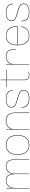

<svg xmlns="http://www.w3.org/2000/svg" viewBox="2054 -2820 770 4919"><g transform="rotate(-90 2439.5 -361.0)"><path d="M71.5 0H82.5V-462V-590H71.5ZM438.5 0H449.5V-362.5Q449.5 -474.5 409.2 -535.2Q369 -596 274 -596Q185.5 -596 130.8 -539Q76 -482 76 -375.5L82.5 -362Q82.5 -465.5 134.8 -525.2Q187 -585 274 -585Q361 -585 399.8 -527.5Q438.5 -470 438.5 -364ZM804.5 0H815.5V-362.5Q815.5 -474.5 775.2 -535.2Q735 -596 641 -596Q552 -596 497.2 -539Q442.5 -482 442.5 -375.5L449.5 -362Q449.5 -465.5 501.8 -525.2Q554 -585 640 -585Q727.5 -585 766 -527.5Q804.5 -470 804.5 -364Z M1185 4Q1292.5 4 1363.5 -65.2Q1434.5 -134.5 1434.5 -295.5Q1434.5 -457 1363.5 -526.5Q1292.5 -596 1185 -596Q1077 -596 1006 -526.5Q935 -457 935 -295.5Q935 -134.5 1006 -65.2Q1077 4 1185 4ZM1185 -7Q1084 -7 1015.2 -73.2Q946.5 -139.5 946.5 -295.5Q946.5 -452 1015.2 -518.5Q1084 -585 1185 -585Q1285.5 -585 1354.2 -518.5Q1423 -452 1423 -295.5Q1423 -139.5 1354.2 -73.2Q1285.5 -7 1185 -7Z M1576 0H1587V-435.5V-590H1576ZM2002.5 0H2013.5V-357.5Q2013.5 -477.5 1962.2 -537.5Q1911 -597.5 1807.5 -597.5Q1711 -597.5 1646.8 -543Q1582.5 -488.5 1582.5 -413.5L1587 -389Q1587 -474 1650.5 -530.2Q1714 -586.5 1807 -586.5Q1903 -586.5 1952.8 -530Q2002.5 -473.5 2002.5 -358.5Z M2371 4Q2484.5 4 2539.5 -35Q2594.5 -74 2594.5 -136Q2594.5 -219 2528.8 -249.5Q2463 -280 2371 -303.5Q2280.5 -326 2218.8 -355.2Q2157 -384.5 2157 -453.5Q2157 -512.5 2208.5 -548.5Q2260 -584.5 2363 -584.5Q2467 -584.5 2520.2 -541.8Q2573.5 -499 2579.5 -413.5H2591.5Q2585.5 -506.5 2529.5 -551Q2473.5 -595.5 2363 -595.5Q2255 -595.5 2200 -556.5Q2145 -517.5 2145 -453.5Q2145 -377.5 2207.2 -347.2Q2269.5 -317 2359.5 -293Q2452 -270.5 2517.2 -241Q2582.5 -211.5 2582.5 -136Q2582.5 -80.5 2531.2 -43.8Q2480 -7 2371 -7Q2269.5 -7 2213.2 -50Q2157 -93 2150.5 -192H2138.5Q2145 -85 2203.2 -40.5Q2261.5 4 2371 4Z M2972.5 5Q3017.5 5 3058.5 -6.5V-17.5Q3018.5 -6 2974.5 -6Q2918 -6 2887 -30.5Q2856 -55 2856 -125.5V-579H3117V-590H2856V-725.5H2845V-590H2670V-579H2845V-120Q2845 -46 2880.5 -20.5Q2916 5 2972.5 5Z M3632 -339H3643.5Q3643.5 -475 3599 -535.2Q3554.5 -595.5 3461 -595.5Q3360.5 -595.5 3305.2 -541.5Q3250 -487.5 3250 -411L3255.5 -396.5Q3255.5 -471 3309 -527.8Q3362.5 -584.5 3460.5 -584.5Q3546.5 -584.5 3589.2 -527.5Q3632 -470.5 3632 -339ZM3244.5 0H3255.5V-440.5V-590H3244.5Z M3983 4V-7Q3873.5 -7 3812 -82Q3750 -156.5 3750 -298.5Q3750 -449.5 3816 -517Q3881.5 -584.5 3984 -584.5Q4089.5 -584.5 4151.5 -518Q4212.5 -453 4214 -304H3745V-292.5H4225.5Q4225.5 -298 4225.5 -301.5Q4225.5 -457 4161 -526.5Q4096 -595.5 3984 -595.5Q3875.5 -595.5 3807.5 -525.5Q3738.5 -455 3738.5 -298.5Q3738.5 -151 3803.5 -73Q3868 4 3983 4ZM3983 -7V4Q4050.5 4 4105 -19Q4159.5 -42.5 4188 -92.5Q4215.5 -142 4222 -204H4210Q4204 -146.5 4177.5 -98Q4150 -50 4097.5 -28Q4045 -7 3983 -7Z M4584.5 4Q4698 4 4753 -35Q4808 -74 4808 -136Q4808 -219 4742.2 -249.5Q4676.5 -280 4584.5 -303.5Q4494 -326 4432.2 -355.2Q4370.5 -384.5 4370.5 -453.5Q4370.5 -512.5 4422 -548.5Q4473.5 -584.5 4576.5 -584.5Q4680.5 -584.5 4733.8 -541.8Q4787 -499 4793 -413.5H4805Q4799 -506.5 4743 -551Q4687 -595.5 4576.5 -595.5Q4468.5 -595.5 4413.5 -556.5Q4358.5 -517.5 4358.5 -453.5Q4358.5 -377.5 4420.8 -347.2Q4483 -317 4573 -293Q4665.5 -270.5 4730.8 -241Q4796 -211.5 4796 -136Q4796 -80.5 4744.8 -43.8Q4693.5 -7 4584.5 -7Q4483 -7 4426.8 -50Q4370.5 -93 4364 -192H4352Q4358.5 -85 4416.8 -40.5Q4475 4 4584.5 4Z"/></g></svg>

Font: Anybody SemiExpanded Thin
Style: Regular
Weight: 250
Width: 6
Version: Version 1.113;gftools[0.9.25]